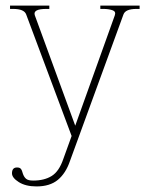

<svg xmlns="http://www.w3.org/2000/svg" viewBox="-20 -490 537 689"><path d="M481 -470V-458H470Q430 -458 423 -438L231 88Q216 132 187.5 155.5Q159 179 111 179Q72 179 47.5 163.5Q23 148 23 132Q23 111 41 111Q50 111 54 115Q58 119 59.5 125Q61 131 62 133Q66 145 73.5 151.5Q81 158 99 158Q139 158 165.5 141.5Q192 125 207 81L237 -2L74 -438Q67 -458 27 -458H16V-470H157V-458H146Q97 -458 105 -435L250 -39L392 -435Q397 -449 383 -453.5Q369 -458 351 -458H340V-470Z"/></svg>

Font: Taviraj Thin
Style: Regular
Weight: 250
Designer: Katatrad Team
Foundry: CadsonDemak
Version: Version 1.001